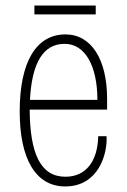

<svg xmlns="http://www.w3.org/2000/svg" viewBox="-20 -662 457 692"><path d="M325 -642H104V-610H325ZM366 -306C366 -448 309 -538 216 -538C111 -538 51 -440 51 -260C51 -92 107 10 215 10C336 10 368 -109 364 -171H334C332 -80 289 -25 216 -25C125 -25 88 -110 87 -267H366ZM88 -302C95 -438 137 -504 213 -504C286 -504 331 -426 331 -302Z"/></svg>

Font: Kathrein 37 Thin Condensed
Style: Regular
Weight: 250
Width: 3
Designer: Lazydogs Typefoundry, based on Open Sans by Ascender Corporation
Foundry: Lazydogs Typefoundry
Version: Version 1.003;PS 001.003;hotconv 1.0.88;makeotf.lib2.5.64775